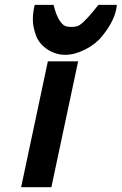

<svg xmlns="http://www.w3.org/2000/svg" viewBox="-20 -779 506 799"><path d="M124.5 -758.8H203.1Q217.8 -695.8 245.1 -674.3Q254.9 -667 276.6 -667Q298.3 -667 309.6 -673.8Q335.9 -689.9 389.6 -758.8H466.3Q461.4 -697.8 405.3 -628.9Q378.4 -595.2 334.5 -573Q290.5 -550.8 251.5 -550.8Q212.4 -550.8 177.7 -573.2Q143.1 -595.7 129.9 -631.3Q116.7 -667 116.7 -697.3Q116.7 -727.5 124.5 -758.8ZM179.2 -523.9H305.2L193.8 0H67.9Z"/></svg>

Font: Tuffy
Style: BoldItalic
Weight: 700
Italic angle: -12°
Designer: Thatcher Ulrich, Karoly Barta, Michael Everson
Version: Version 001.271